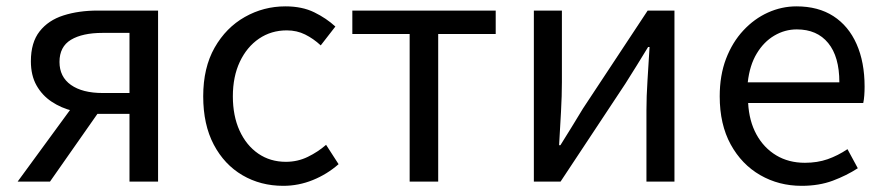

<svg xmlns="http://www.w3.org/2000/svg" viewBox="-20 -577 2809 610"><path d="M391.4 0V-215.2H290.7Q250.6 -215.2 212.5 -224.4Q174.4 -233.7 144.1 -253.9Q113.8 -274 96 -305.7Q78.1 -337.4 78.1 -382.3Q78.1 -442.1 105.9 -477.4Q133.6 -512.7 181.7 -528Q229.8 -543.4 290.3 -543.4H482.2V0ZM306.2 -281.5H391.4V-472.5H306.2Q241.9 -472.5 205.4 -450.6Q169 -428.6 169 -380.3Q169 -332.9 205.4 -307.2Q241.9 -281.5 306.2 -281.5ZM36 0 227.4 -261.6 303.3 -234.9 138.8 0Z M879.9 13.4Q807.9 13.4 750.3 -20.3Q692.7 -54 659.1 -117.6Q625.6 -181.2 625.6 -271Q625.6 -361.9 661.9 -425.7Q698.2 -489.4 757.9 -523.1Q817.5 -556.8 886.8 -556.8Q940 -556.8 978.6 -537.8Q1017.1 -518.9 1045.5 -492.7L999 -432.8Q975.8 -454.3 949.4 -467.4Q923.1 -480.5 891.1 -480.5Q841.7 -480.5 802.9 -454.2Q764.2 -427.8 742 -380.8Q719.8 -333.8 719.8 -271Q719.8 -208.7 741.2 -161.8Q762.7 -114.9 800.6 -88.9Q838.5 -62.9 888.3 -62.9Q925.7 -62.9 958 -78.7Q990.3 -94.4 1016 -116.9L1055.7 -55.4Q1019.2 -23.3 973.9 -5Q928.6 13.4 879.9 13.4Z M1281.5 0V-469H1099.4V-543.4H1554.9V-469H1372.2V0Z M1676.1 0V-543.4H1765.2V-316.1Q1765.2 -273.5 1762.3 -220.9Q1759.4 -168.3 1756.3 -115.7H1760.5Q1776.3 -141.1 1796.8 -174.2Q1817.4 -207.3 1832.2 -232.3L2037.7 -543.4H2122.8V0H2033.8V-226.7Q2033.8 -269.9 2037.2 -322.5Q2040.5 -375.1 2043.7 -427.7H2039.1Q2023.9 -402.7 2003.2 -369.2Q1982.6 -335.7 1966.8 -311.1L1760.9 0Z M2526.7 13.4Q2454.5 13.4 2395.4 -20.6Q2336.3 -54.6 2301.4 -118.2Q2266.6 -181.9 2266.6 -271Q2266.6 -337.5 2286.6 -390.1Q2306.7 -442.7 2341.5 -480.1Q2376.4 -517.6 2420 -537.2Q2463.6 -556.8 2510.4 -556.8Q2579.6 -556.8 2627.8 -525.7Q2676 -494.5 2701.4 -437.1Q2726.9 -379.7 2726.9 -301.7Q2726.9 -287.4 2725.9 -274.1Q2725 -260.7 2722.6 -249.7H2356.9Q2360 -192.4 2383.3 -149.8Q2406.7 -107.2 2446.1 -83.5Q2485.4 -59.8 2537.3 -59.8Q2576.8 -59.8 2609.5 -71.2Q2642.1 -82.7 2672.5 -103.1L2705.3 -42.5Q2669.8 -19.4 2626 -3Q2582.2 13.4 2526.7 13.4ZM2355.7 -315.5H2646.7Q2646.7 -397.1 2611.2 -440.3Q2575.8 -483.6 2511.5 -483.6Q2473.5 -483.6 2440.1 -463.9Q2406.7 -444.3 2384.2 -406.9Q2361.7 -369.6 2355.7 -315.5Z"/></svg>

Font: Shanggu Sans SC VF
Style: Regular
Weight: 250
Designer: GuiWonder
Version: Version 1.021